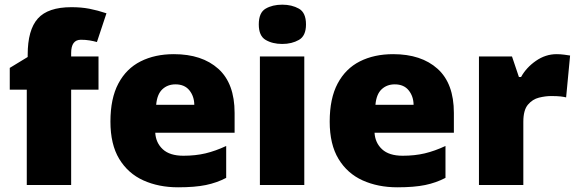

<svg xmlns="http://www.w3.org/2000/svg" viewBox="-20 -796 2484 826"><path d="M403.8 -410.2H286.1V0H95.2V-410.2H22V-503.9L99.1 -550.8V-560.1Q99.1 -667.5 142.8 -716.3Q186.5 -765.1 287.1 -765.1Q330.1 -765.1 365 -758.3Q399.9 -751.5 438 -738.8L397 -615.2Q382.8 -619.1 365.5 -622.1Q348.1 -625 328.1 -625Q286.1 -625 286.1 -567.9V-553.2H403.8Z M728 -563Q849.1 -563 919.2 -500Q989.3 -437 989.3 -310.1V-225.1H647.9Q650.4 -181.6 680.4 -153.8Q710.4 -126 769 -126Q820.8 -126 864 -136.2Q907.2 -146.5 953.1 -168V-30.8Q913.1 -9.8 865.7 0Q818.4 9.8 746.1 9.8Q662.6 9.8 596.7 -20Q530.8 -49.8 492.9 -112.3Q455.1 -174.8 455.1 -272.9Q455.1 -372.6 489.3 -436.8Q523.4 -501 585 -532Q646.5 -563 728 -563ZM734.9 -433.1Q701.2 -433.1 678.5 -411.9Q655.8 -390.6 651.9 -345.2H815.9Q815.4 -381.8 794.7 -407.5Q773.9 -433.1 734.9 -433.1Z M1194.3 -775.9Q1235.4 -775.9 1265.9 -758.8Q1296.4 -741.7 1296.4 -690.9Q1296.4 -641.6 1265.9 -624.3Q1235.4 -606.9 1194.3 -606.9Q1152.3 -606.9 1122.8 -624.3Q1093.3 -641.6 1093.3 -690.9Q1093.3 -741.7 1122.8 -758.8Q1152.3 -775.9 1194.3 -775.9ZM1289.1 -553.2V0H1098.1V-553.2Z M1671.4 -563Q1792.5 -563 1862.5 -500Q1932.6 -437 1932.6 -310.1V-225.1H1591.3Q1593.8 -181.6 1623.8 -153.8Q1653.8 -126 1712.4 -126Q1764.2 -126 1807.4 -136.2Q1850.6 -146.5 1896.5 -168V-30.8Q1856.4 -9.8 1809.1 0Q1761.7 9.8 1689.5 9.8Q1606 9.8 1540 -20Q1474.1 -49.8 1436.3 -112.3Q1398.4 -174.8 1398.4 -272.9Q1398.4 -372.6 1432.6 -436.8Q1466.8 -501 1528.3 -532Q1589.8 -563 1671.4 -563ZM1678.2 -433.1Q1644.5 -433.1 1621.8 -411.9Q1599.1 -390.6 1595.2 -345.2H1759.3Q1758.8 -381.8 1738 -407.5Q1717.3 -433.1 1678.2 -433.1Z M2374.5 -563Q2390.1 -563 2407.2 -560.8Q2424.3 -558.6 2432.6 -557.1L2415.5 -377Q2406.2 -379.4 2391.6 -381.1Q2377 -382.8 2350.6 -382.8Q2326.7 -382.8 2298.8 -376Q2271 -369.1 2251.2 -345.7Q2231.4 -322.3 2231.4 -272V0H2040.5V-553.2H2182.6L2212.4 -464.8H2221.7Q2244.1 -505.4 2285.6 -534.2Q2327.1 -563 2374.5 -563Z"/></svg>

Font: Open Sans ExtraBold
Style: Regular
Weight: 800
Designer: Monotype Design Team
Foundry: Monotype Imaging Inc.
Version: Version 3.003; ttfautohint (v1.8.4)